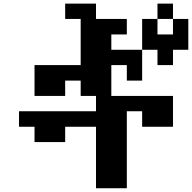

<svg xmlns="http://www.w3.org/2000/svg" viewBox="-20 -879 1040 1040"><path d="M833 -692.4H917V-776.4H833ZM83 -192.4V-276.4H500V-359.4H417V-442.4H333V-359.4H167V-526.4H417V-776.4H333V-859.4H500V-776.4H667V-692.4H583V-609.4H750V-442.4H667V-526.4H583V-359.4H917V-192.4H750V-276.4H667V140.6H500V-192.4H333V-109.4H167V-192.4ZM917 -776.4H1000V-609.4H917V-526.4H833V-609.4H750V-776.4H833V-859.4H917Z"/></svg>

Font: KH Dot Dougenzaka 12
Style: Regular
Weight: 400
Designer: Original version for X68000 by Keitarou Hiraki (http://hp.vector.co.jp/authors/VA000874/) / TrueType conversion by Homem
Version: Version 1.00.20150527